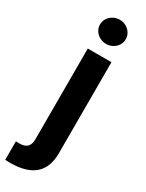

<svg xmlns="http://www.w3.org/2000/svg" viewBox="-272 -782 774 1016"><g transform="rotate(30 115.0 -274.0)"><path d="M201.2 -530.3V26.4Q201.2 199.2 2 199.2L-27.3 198.2V85L-7.8 85.9Q26.4 85.9 41.5 70.6Q56.6 55.2 56.6 24.4V-530.3ZM48.8 -672.9Q48.8 -692.9 59.3 -710Q69.8 -727.1 88.1 -737.1Q106.4 -747.1 127.9 -747.1Q148.9 -747.1 167 -737.1Q185.1 -727.1 195.6 -710Q206.1 -692.9 206.1 -672.9Q206.1 -653.3 195.6 -636.5Q185.1 -619.6 167 -609.6Q148.9 -599.6 127.9 -599.6Q106.4 -599.6 88.1 -609.6Q69.8 -619.6 59.3 -636.5Q48.8 -653.3 48.8 -672.9Z"/></g></svg>

Font: Pretendard
Style: Bold
Weight: 700
Designer: Base glyphs from Inter by Rasmus Andersson; Hangeul glyphs from Noto Sans CJK(Source Han Sans) by Jang Soo-young and Kan
Foundry: Kil Hyung-jin
Version: Version 1.309